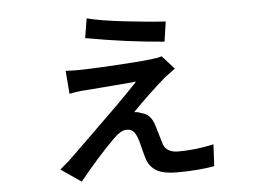

<svg xmlns="http://www.w3.org/2000/svg" viewBox="-50 -707 1100 824"><g transform="rotate(-5 500.0 -295.0)"><path d="M337.9 -558.6 351.6 -642.6Q406.2 -627.9 512.7 -615.7Q619.1 -603.5 688.5 -599.6L675.8 -513.7Q514.6 -526.4 337.9 -558.6ZM658.2 -452.1 710 -394.5Q701.2 -388.7 683.6 -375L666 -362.3Q589.8 -295.9 519.5 -223.6Q536.1 -223.6 549.8 -216.8Q590.8 -210 606.4 -155.3Q627.9 -82 629.9 -76.2Q643.6 -39.1 693.4 -39.1Q770.5 -39.1 846.7 -56.6L841.8 37.1Q771.5 49.8 679.7 49.8Q623 49.8 593.3 32.7Q563.5 15.6 551.8 -19.5Q546.9 -34.2 538.6 -67.4Q530.3 -100.6 528.3 -105.5Q520.5 -128.9 510.3 -140.1Q500 -151.4 480.5 -151.4Q456.1 -151.4 422.9 -118.2Q348.6 -43.9 269.5 53.7L182.6 -5.9Q193.4 -14.6 223.6 -41Q239.3 -56.6 312.5 -127.4Q385.7 -198.2 445.3 -257.3Q504.9 -316.4 539.1 -353.5Q519.5 -351.6 477.1 -348.1Q434.6 -344.7 386.2 -340.8Q337.9 -336.9 322.3 -335.9Q279.3 -333 250 -326.2L242.2 -425.8Q284.2 -423.8 317.4 -424.8Q362.3 -425.8 469.2 -432.1Q576.2 -438.5 617.2 -444.3Q639.6 -446.3 658.2 -452.1Z"/></g></svg>

Font: Gen Shin Gothic Monospace Medium
Style: Regular
Weight: 500
Designer: [Source Han Sans]
Ryoko NISHIZUKA  (kana & ideographs); Paul D. Hunt (Latin, Greek & Cyrillic); Wenlong ZHANG  (bopomofo
Version: Version 1.002.20150607